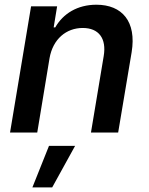

<svg xmlns="http://www.w3.org/2000/svg" viewBox="-20 -573 644 830"><path d="M194.2 -321.7C208.8 -404.5 266.7 -452.1 337.7 -452.1C407.3 -452.1 441.1 -406.6 428.3 -330.6L373.2 0H490.8L549 -346.9C571 -480.1 507.8 -552.6 396.7 -552.6C315 -552.6 252.8 -514.2 218.8 -454.5H212L226.9 -545.5H114.3L23.4 0H141ZM120 237.2H205.6L304.7 57.5H191.8Z"/></svg>

Font: Magic Ui Pro Semi Bold
Style: Italic
Weight: 600
Italic angle: -9.39999°
Designer: Stefan Endress, Andreas Faust
Version: Version 1.000;FEAKit 1.0